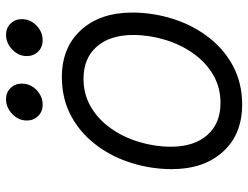

<svg xmlns="http://www.w3.org/2000/svg" viewBox="-114 -702 827 640"><g transform="rotate(-90 300.0 -382.5)"><path d="M131.3 -469.2Q94.2 -418 75 -354Q55.7 -290 55.7 -224.1Q55.7 -117.2 113.8 -53.2Q171.9 10.7 271 10.7Q344.2 10.7 402.8 -21.5Q461.4 -53.7 502 -110.4Q539.1 -161.6 558.3 -225.6Q577.6 -289.6 577.6 -355.5Q577.6 -462.4 519.5 -526.4Q461.4 -590.3 362.3 -590.3Q289.1 -590.3 230.5 -558.1Q171.9 -525.9 131.3 -469.2ZM502.9 -352.5Q502.9 -299.3 486.8 -246.1Q470.7 -192.9 440.4 -150.9Q410.6 -109.4 369.1 -85.4Q327.6 -61.5 276.4 -61.5Q208 -61.5 169.2 -105.7Q130.4 -149.9 130.4 -227.1Q130.4 -280.3 146.5 -333.5Q162.6 -386.7 192.9 -428.7Q222.7 -470.2 264.2 -494.1Q305.7 -518.1 356.9 -518.1Q425.3 -518.1 464.1 -473.9Q502.9 -429.7 502.9 -352.5ZM340.8 -724.1Q340.8 -746.1 326.2 -761.2Q311.5 -776.4 288.6 -776.4Q261.2 -776.4 239.5 -755.6Q217.8 -734.9 217.8 -707Q217.8 -684.6 232.7 -669.4Q247.6 -654.3 270.5 -654.3Q298.3 -654.3 319.6 -674.8Q340.8 -695.3 340.8 -724.1ZM555.7 -724.1Q555.7 -746.1 541 -761.2Q526.4 -776.4 503.4 -776.4Q476.1 -776.4 454.3 -755.6Q432.6 -734.9 432.6 -707Q432.6 -684.6 447.5 -669.4Q462.4 -654.3 485.4 -654.3Q513.2 -654.3 534.4 -674.8Q555.7 -695.3 555.7 -724.1Z"/></g></svg>

Font: Courier Prime Code
Style: Italic
Weight: 400
Italic angle: -10°
Designer: Alan Dague-Greene
Foundry: Quote-Unquote Apps
Version: Version 3.18